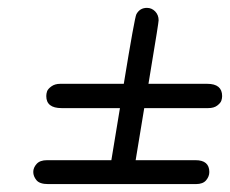

<svg xmlns="http://www.w3.org/2000/svg" viewBox="-20 -607 587 490"><path d="M100.1 -198.2H264.2L286.1 -331.1H137.2Q98.1 -331.1 98.1 -361.8Q98.1 -367.7 100.1 -373.8Q102.1 -379.9 111.1 -386.5Q120.1 -393.1 133.8 -393.1H295.9Q323.7 -563 328.1 -570.8Q336.9 -586.9 355 -586.9Q367.2 -586.9 376 -577.9Q384.8 -568.8 384.8 -555.2Q384.8 -552.2 379.9 -521.2Q375 -490.2 367.9 -448Q360.8 -405.8 358.9 -393.1H508.8Q546.9 -393.1 546.9 -361.8Q546.9 -356 544.9 -350.1Q543 -344.2 534.4 -337.6Q525.9 -331.1 511.2 -331.1H348.1L326.2 -198.2H479Q514.2 -198.2 514.2 -168Q514.2 -156.7 506.1 -147Q498 -137.2 480 -137.2H103Q81.1 -137.2 73 -147.2Q64.9 -157.2 64.9 -168.2Q64.9 -179.2 73.5 -188.7Q82 -198.2 100.1 -198.2Z"/></svg>

Font: CMU Typewriter Text
Style: LightOblique
Weight: 200
Italic angle: -9.46001°
Version: Version 0.7.0